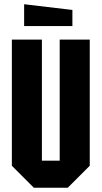

<svg xmlns="http://www.w3.org/2000/svg" viewBox="-20 -887 480 907"><path d="M36 -104V-700H178V-128H262V-700H404V-104L300 0H140ZM322 -764H94V-867L322 -840Z"/></svg>

Font: Tektur Condensed SemiBold
Style: Regular
Weight: 600
Width: 3
Designer: Adam Jagosz
Foundry: Adam Jagosz
Version: Version 1.005;gftools[0.9.30]